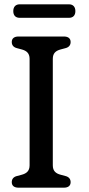

<svg xmlns="http://www.w3.org/2000/svg" viewBox="-20 -869 410 889"><path d="M41.5 -817.5C41.5 -797.5 52.5 -786.5 71 -786.5H299.5C318 -786.5 329 -797.5 329 -817.5C329 -837.5 318 -849 299.5 -849H71C52.5 -849 41.5 -837.5 41.5 -817.5ZM275.5 0C296.5 0 307 -9.5 307 -25.5C307 -40 299 -50 283 -54L260.5 -60C238 -66 224.5 -77.5 224.5 -103.5V-596.5C224.5 -622.5 238 -634 260.5 -640L283 -646C299 -650 307 -660 307 -674.5C307 -690.5 296.5 -700 275.5 -700H66C45 -700 34.5 -690.5 34.5 -674.5C34.5 -660 42.5 -650 58.5 -646L81 -640C103 -634 117 -622.5 117 -596.5V-103.5C117 -77.5 103 -66 81 -60L58.5 -54C42.5 -50 34.5 -40 34.5 -25.5C34.5 -9.5 45 0 66 0Z"/></svg>

Font: dr Title
Style: Regular
Weight: 400
Version: Version 1.000;hotconv 1.0.109;makeotfexe 2.5.65596